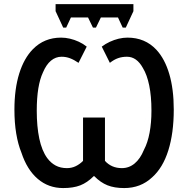

<svg xmlns="http://www.w3.org/2000/svg" viewBox="-20 -907 917 936"><path d="M288.1 9.8Q216.3 9.8 164.1 -34.9Q111.8 -79.6 84.5 -162.6Q67.9 -203.1 59.1 -255.9Q50.3 -308.6 50.3 -372.6Q50.3 -473.1 73.7 -548.3Q97.2 -623.5 140.6 -667.5Q195.8 -723.6 277.8 -723.6Q298.8 -723.6 320.8 -718.5Q342.8 -713.4 364 -703.6Q385.3 -693.8 402.8 -679.7L362.8 -600.6Q340.8 -615.7 321.3 -623Q301.8 -630.4 280.3 -630.4Q251.5 -630.4 228.5 -611.3Q205.6 -592.3 189.5 -554.2Q159.2 -490.2 159.2 -367.2Q159.2 -290 171.6 -231.2Q184.1 -172.4 210 -136.7Q227.5 -112.8 251.2 -100.1Q274.9 -87.4 306.2 -87.4Q329.6 -87.4 349.1 -96.9Q368.7 -106.4 384.8 -122.6V-334H491.7V-122.6Q507.8 -105 528.3 -96.2Q548.8 -87.4 574.2 -87.4Q609.4 -87.4 636.7 -110.4Q664.1 -133.3 681.6 -176.3Q700.2 -211.4 709.2 -260Q718.3 -308.6 718.3 -367.7Q718.3 -438 707.5 -490.2Q696.8 -542.5 676.8 -575.2Q646.5 -630.4 599.1 -630.4Q575.2 -630.4 555.7 -623.5Q536.1 -616.7 515.6 -600.6L476.1 -679.7Q494.1 -693.4 515.1 -703.1Q536.1 -712.9 558.3 -718.3Q580.6 -723.6 601.6 -723.6Q687 -723.6 742.2 -664.6Q783.2 -620.6 805.2 -546.4Q827.1 -472.2 827.1 -372.6Q827.1 -258.3 800.5 -173.6Q773.9 -88.9 721.7 -42.5Q666 9.8 585.4 9.8Q537.6 9.8 503.9 -3.7Q470.2 -17.1 439.5 -48.3H437Q405.3 -16.6 371.3 -3.4Q337.4 9.8 288.1 9.8ZM288.1 -772.5 251 -852.5V-886.7H630.4V-852.5L593.3 -772.5H578.1L555.2 -821.8H471.7L447.8 -772.5H433.1L409.2 -821.8H325.7L302.7 -772.5Z"/></svg>

Font: Open Sans
Style: Regular
Weight: 600
Width: 3
Foundry: Ascender Corporation
Version: Version 1.000